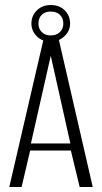

<svg xmlns="http://www.w3.org/2000/svg" viewBox="-20 -744 406 764"><path d="M17 0 154 -591H213L349 0H297L262 -145H100L66 0ZM103 -173H260L182 -522ZM182 -578Q148 -578 126.5 -599.5Q105 -621 105 -650Q105 -681 126.5 -702.5Q148 -724 182 -724Q217 -724 238 -702.5Q259 -681 259 -650Q259 -621 236 -599.5Q213 -578 182 -578ZM182 -603Q205 -603 218.5 -616.5Q232 -630 232 -650Q232 -672 218.5 -685Q205 -698 182 -698Q159 -698 146 -685Q133 -672 133 -650Q133 -630 146 -616.5Q159 -603 182 -603Z"/></svg>

Font: Alumni Sans Light
Style: Regular
Weight: 300
Version: Version 1.018